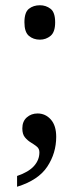

<svg xmlns="http://www.w3.org/2000/svg" viewBox="-20 -557 302 731"><path d="M132 -406Q107 -406 90 -420.5Q73 -435 73 -472Q73 -510 90 -523.5Q107 -537 132 -537Q155 -537 172.5 -523.5Q190 -510 190 -472Q190 -435 172.5 -420.5Q155 -406 132 -406ZM45 154V113Q89 98 109.5 75Q130 52 130 23Q130 9 120 1Q110 -7 97.5 -14.5Q85 -22 75 -34Q65 -46 65 -68Q65 -95 82 -110Q99 -125 123 -125Q153 -125 173.5 -102Q194 -79 194 -36Q194 26 160 77.5Q126 129 45 154Z"/></svg>

Font: Noto Serif Tamil SemiCondensed
Style: Regular
Weight: 400
Width: 4
Designer: Indian Type Foundry, Tom Grace, and the Monotype Design Team
Foundry: Monotype Imaging Inc.
Version: Version 2.004; ttfautohint (v1.8.4.7-5d5b)